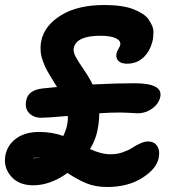

<svg xmlns="http://www.w3.org/2000/svg" viewBox="-23 -706 743 768"><path d="M142.1 -234.9Q111.8 -234.9 93.5 -253.7Q75.2 -272.5 82 -305.2Q89.4 -344.7 146 -352.1Q169.9 -354.5 205.1 -357.9Q200.7 -365.2 191.9 -379.4Q183.1 -393.6 178.2 -401.4Q173.3 -409.2 166 -422.6Q158.7 -436 154.8 -445.3Q150.9 -454.6 146.5 -467.8Q142.1 -481 140.6 -491.9Q139.2 -502.9 139.2 -516.1Q139.2 -529.3 142.1 -542Q154.3 -603.5 220.9 -644.8Q287.6 -686 395 -686Q430.7 -686 460.4 -681.6Q490.2 -677.2 510.7 -669.2Q531.2 -661.1 547.4 -650.6Q563.5 -640.1 571.8 -627.9Q580.1 -615.7 585.7 -602.3Q591.3 -588.9 590.8 -575.7Q590.3 -562.5 588.9 -549.8Q579.6 -504.4 552.5 -477.8Q525.4 -451.2 484.9 -451.2Q460.9 -451.2 450.2 -462.9Q439.5 -474.6 442.9 -491.2Q443.8 -498.5 450.2 -509.3Q456.5 -520 458 -526.9Q460.9 -543 440.2 -553Q419.4 -563 378.9 -563Q282.7 -563 272 -514.2Q269 -498.5 280 -478.3Q291 -458 313 -426.3Q335 -394.5 347.2 -368.2Q443.8 -373 515.1 -373Q628.9 -373 618.2 -318.8Q612.8 -292 586.7 -272.5Q560.5 -252.9 526.9 -252.9Q522.5 -252.9 498.5 -254.4Q474.6 -255.9 452.1 -255.9Q417 -255.9 374 -252.9Q374 -220.7 367.2 -186Q359.4 -145.5 336.9 -109.9Q381.3 -88.9 419.9 -88.9Q444.8 -88.9 468 -96.9Q491.2 -105 505.6 -114.5Q520 -124 537.4 -132.1Q554.7 -140.1 568.8 -140.1Q594.2 -140.1 606 -121.6Q617.7 -103 611.8 -74.2Q602.5 -29.8 545.2 6.1Q487.8 42 405.8 42Q358.9 42 322.5 27.1Q286.1 12.2 247.1 -14.2Q177.7 35.2 109.9 35.2Q51.3 35.2 20.3 -1.7Q-10.7 -38.6 -1 -86.9Q7.8 -127.9 43.2 -153.1Q78.6 -178.2 133.8 -178.2Q185.5 -178.2 230 -162.1Q241.2 -185.5 245.1 -204.1Q249.5 -223.6 248 -242.2Q165.5 -234.9 142.1 -234.9ZM108.9 -73.2Q109.9 -72.8 111.6 -73Q113.3 -73.2 118.7 -73.7Q124 -74.2 128.9 -74.2H136.2Q134.3 -75.2 128.9 -75.2Q108.9 -75.2 108.9 -73.2Z"/></svg>

Font: Shantell Sans Irregular Bouncy
Style: Italic
Weight: 600
Italic angle: -11.31°
Designer: Stephen Nixon, Anya Danilova, Shantell Martin
Foundry: Arrow Type
Version: Version 1.006;[9816181b4]